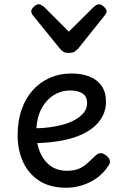

<svg xmlns="http://www.w3.org/2000/svg" viewBox="-20 -865 566 904"><path d="M293 19Q214 19 163 -15Q112 -49 87.5 -105Q63 -161 63 -228Q63 -295 81.5 -348.5Q100 -402 134 -440Q168 -478 214.5 -498.5Q261 -519 316 -519Q365 -519 401.5 -504.5Q438 -490 458.5 -460.5Q479 -431 479 -386Q479 -348 462.5 -317Q446 -286 416 -262.5Q386 -239 345 -223.5Q304 -208 253 -200Q202 -192 145 -191V-261Q178 -261 212.5 -265.5Q247 -270 279 -279Q311 -288 336 -302.5Q361 -317 375.5 -336Q390 -355 390 -379Q390 -411 368.5 -425Q347 -439 311 -439Q278 -439 249.5 -426Q221 -413 198.5 -387.5Q176 -362 163.5 -326Q151 -290 151 -244Q151 -189 168.5 -148Q186 -107 218 -84Q250 -61 295 -61Q325 -61 346 -68.5Q367 -76 385.5 -91.5Q404 -107 426 -129Q441 -144 453.5 -144Q466 -144 480 -133Q494 -122 497 -109.5Q500 -97 490 -84Q465 -46 431 -23.5Q397 -1 361.5 9Q326 19 293 19ZM447 -845Q456 -845 469 -833.5Q482 -822 482 -811Q482 -809 481 -805.5Q480 -802 475 -795L348 -636Q342 -630 333 -623Q324 -616 304 -616Q285 -616 276 -623Q267 -630 262 -636L133 -795Q129 -802 128 -805.5Q127 -809 127 -811Q127 -822 139.5 -833.5Q152 -845 162 -845Q168 -845 174 -841.5Q180 -838 187 -833L304 -716L422 -833Q428 -838 434 -841.5Q440 -845 447 -845Z"/></svg>

Font: Playwrite ID
Style: Regular
Weight: 400
Designer: Veronika Burian, José Scaglione
Foundry: TypeTogether
Version: Version 1.002